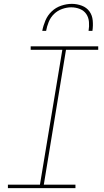

<svg xmlns="http://www.w3.org/2000/svg" viewBox="-20 -975 540 995"><path d="M21 0V-18H187L303 -717H139V-735H489V-717H322L207 -18H371V0ZM199 -815Q204 -842 215.5 -869Q227 -896 248 -916Q269 -936 297 -945.5Q325 -955 352 -955Q379 -955 404 -945.5Q429 -936 443.5 -916Q458 -896 460.5 -869Q463 -842 459 -815H439Q443 -838 441 -861.5Q439 -885 427 -902.5Q415 -920 394 -928.5Q373 -937 349 -937Q326 -937 302 -928.5Q278 -920 260 -902.5Q242 -885 232.5 -861.5Q223 -838 219 -815Z"/></svg>

Font: Iosevka SS04 Thin
Style: Italic
Weight: 100
Italic angle: -9°
Monospace: yes
Designer: Belleve Invis
Foundry: Belleve Invis
Version: Version 19.0.0; ttfautohint (v1.8.4)